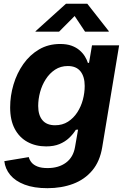

<svg xmlns="http://www.w3.org/2000/svg" viewBox="-20 -781 666 1016"><path d="M231 214.8Q159.7 214.8 110.4 196Q61 177.2 34.2 144.8Q7.3 112.3 2.9 71.8L132.3 50.3Q136.2 65.9 147.2 79.1Q158.2 92.3 178.7 100.3Q199.2 108.4 231.9 108.4Q290.5 108.4 329.1 79.8Q367.7 51.3 377 -2.9L393.1 -95.2L381.3 -94.2Q366.7 -70.8 345.5 -50.8Q324.2 -30.8 294.7 -18.6Q265.1 -6.3 224.1 -6.3Q168.9 -6.3 125.7 -29.8Q82.5 -53.2 58.1 -99.1Q33.7 -145 33.7 -212.4Q33.7 -273.9 51.5 -333.7Q69.3 -393.6 103.5 -442.1Q137.7 -490.7 186.8 -519.5Q235.8 -548.3 298.3 -548.3Q333 -548.3 358.2 -539.3Q383.3 -530.3 400.9 -515.1Q418.5 -500 429.2 -482.4Q439.9 -464.8 445.3 -447.8L451.2 -448.7L466.8 -541H610.4L521 -2.4Q508.8 72.8 468.5 120.8Q428.2 168.9 366.9 191.9Q305.7 214.8 231 214.8ZM271.5 -118.2Q310.5 -118.2 339.8 -137Q369.1 -155.8 388.9 -186.3Q408.7 -216.8 418.5 -253.4Q428.2 -290 428.2 -326.2Q428.2 -375.5 405.8 -403.6Q383.3 -431.6 338.9 -431.6Q300.8 -431.6 271.5 -412.4Q242.2 -393.1 222.2 -361.8Q202.1 -330.6 192.1 -293.5Q182.1 -256.3 182.1 -220.2Q182.1 -171.9 204.6 -145Q227.1 -118.2 271.5 -118.2ZM292.5 -613.3H167.5L168.5 -616.2L329.1 -761.2H441.9L555.7 -616.2L555.2 -613.3H430.2L375 -696.3Z"/></svg>

Font: Inter 17pt
Style: Bold Italic
Weight: 700
Italic angle: -9.3988°
Version: Version 4.001;git-66647c0bb